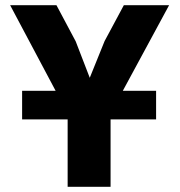

<svg xmlns="http://www.w3.org/2000/svg" viewBox="-20 -718 690 738"><path d="M65 -259V-369H580V-259ZM240 0V-282L19 -698H197L271 -559L325 -419L382 -560L456 -698H630L405 -282V0Z"/></svg>

Font: Azeret Mono Thin
Style: Bold
Weight: 700
Version: Version 1.002